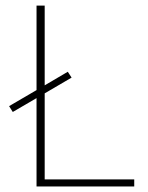

<svg xmlns="http://www.w3.org/2000/svg" viewBox="-20 -670 533 690"><path d="M12.7 -288.6 25.9 -267.6 111.3 -317.4V0H462.4V-25.4H140.6V-334.5L237.3 -391.1L223.6 -412.1L140.6 -363.3V-649.9H111.3V-346.2Z"/></svg>

Font: Estedad Thin
Style: Regular
Weight: 100
Designer: Amin Abedi
Version: Version 7.3